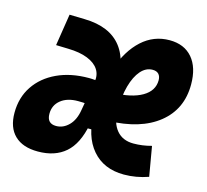

<svg xmlns="http://www.w3.org/2000/svg" viewBox="-105 -622 786 728"><g transform="rotate(15 287.5 -258.5)"><path d="M443.4 -113.3Q479 -113.3 514.2 -123L534.2 -6.8Q486.8 9.8 439 9.8Q359.4 9.8 314.2 -43Q269 -95.7 269 -189.9Q269 -291.5 294.9 -367.2Q320.8 -442.9 367.2 -485.1Q413.6 -527.3 475.6 -527.3Q533.2 -527.3 565.2 -490Q597.2 -452.6 597.2 -385.7Q597.2 -288.6 526.1 -231.7Q455.1 -174.8 328.6 -171.4L318.4 -278.8Q392.1 -280.3 433.1 -304.2Q474.1 -328.1 474.1 -369.6Q474.1 -384.8 466.1 -393.6Q458 -402.3 442.4 -402.3Q416 -402.3 396 -379.4Q376 -356.4 364.7 -315.7Q353.5 -274.9 353 -220.2Q353.5 -169.9 377.2 -141.6Q400.9 -113.3 443.4 -113.3ZM101.1 9.8Q41.5 9.8 9.8 -21Q-22 -51.8 -22 -109.4Q-22 -169.4 8.1 -214.4Q38.1 -259.3 91.8 -284.4Q145.5 -309.6 216.8 -309.6Q239.7 -309.6 262.2 -304.9Q284.7 -300.3 297.9 -292L261.2 -199.7Q252.9 -210.9 236.6 -212.6Q220.2 -214.4 199.2 -214.4Q157.2 -214.4 132.1 -194.1Q106.9 -173.8 106.9 -140.1Q106.9 -101.6 143.1 -101.6Q170.9 -101.6 192.6 -123.5Q214.4 -145.5 220.7 -185.5L235.8 -271.5L309.6 -124H227.1L265.1 -139.6Q250 -61.5 209 -25.9Q168 9.8 101.1 9.8ZM218.3 -151.4 222.2 -191.4 241.2 -300.8Q246.1 -329.1 232.4 -350.1Q218.8 -371.1 188.2 -383.3Q157.7 -395.5 112.3 -396.5L64 -397.9L83.5 -522.5L143.1 -521Q242.7 -519 288.6 -459.5Q334.5 -399.9 318.8 -294.9L297.4 -151.4Z"/></g></svg>

Font: Cascadia Mono NF
Style: Italic
Weight: 400
Italic angle: -10°
Monospace: yes
Designer: Aaron Bell
Foundry: Saja Typeworks
Version: Version 2404.023